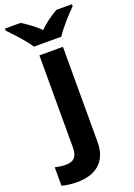

<svg xmlns="http://www.w3.org/2000/svg" viewBox="-249 -834 798 1143"><g transform="rotate(-20 150.0 -263.0)"><path d="M227 59V-546H78V37C78 90 58 120 6 120C-18 120 -41 117 -64 111V228C-37 236 -4 240 34 240C154 240 227 177 227 59ZM364 -753V-766H265C216 -737 178 -708 151 -680C124 -707 87 -736 39 -766H-60V-753C-21 -713 6 -682 24 -661C42 -640 56 -621 65 -606H239C267 -651 322 -711 364 -753Z"/></g></svg>

Font: Passageway
Style: Regular
Weight: 700
Foundry: Ascender Corporation
Version: Version 1.11